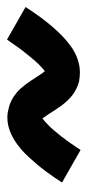

<svg xmlns="http://www.w3.org/2000/svg" viewBox="121 -570 250 548"><g transform="rotate(90 246.0 -296.0)"><path d="M85 -191 -8 -244Q7 -267 20.5 -285.5Q34 -304 47 -319Q60 -334 73 -347Q86 -360 103 -372.5Q120 -385 139.5 -392Q159 -399 178 -399Q191 -399 202 -397Q213 -395 224 -389.5Q235 -384 243 -378Q251 -372 259.5 -363Q268 -354 274.5 -345Q281 -336 286 -328Q291 -320 298 -309.5Q305 -299 310 -292Q314 -295 320 -300.5Q326 -306 329.5 -309.5Q333 -313 336.5 -316.5Q340 -320 343.5 -324.5Q347 -329 351.5 -334Q356 -339 360.5 -345Q365 -351 369.5 -357Q374 -363 379 -370Q384 -377 389 -384.5Q394 -392 400 -401L493 -348Q478 -325 464.5 -306.5Q451 -288 438 -273Q425 -258 412.5 -245Q400 -232 383 -219.5Q366 -207 346.5 -199.5Q327 -192 307 -192Q299 -192 291 -193.5Q283 -195 276 -197Q269 -199 261.5 -202.5Q254 -206 248 -210Q242 -214 236.5 -218.5Q231 -223 225.5 -229Q220 -235 215.5 -241Q211 -247 207 -252.5Q203 -258 199.5 -263.5Q196 -269 191 -276.5Q186 -284 182 -290Q178 -296 175 -299Q172 -297 165.5 -291Q159 -285 156 -282Q153 -279 149.5 -275Q146 -271 142 -266.5Q138 -262 134 -257Q130 -252 125.5 -246.5Q121 -241 116 -234.5Q111 -228 106 -221Q101 -214 96 -206.5Q91 -199 85 -191Z"/></g></svg>

Font: Iosevka SS04
Style: Bold Italic
Weight: 700
Italic angle: -9°
Monospace: yes
Designer: Belleve Invis
Foundry: Belleve Invis
Version: Version 19.0.0; ttfautohint (v1.8.4)